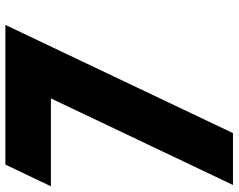

<svg xmlns="http://www.w3.org/2000/svg" viewBox="-104 -760 865 696"><g transform="rotate(90 328.0 -412.5)"><path d="M651 -825H463L70.8 0H577.2L655.7 -165H337.2Z"/></g></svg>

Font: Hussar
Style: BdSuprExtOblFive
Weight: 700
Foundry: Cannot Into Space Fonts
Version: Version 2.00